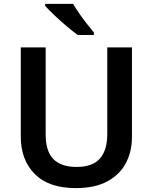

<svg xmlns="http://www.w3.org/2000/svg" viewBox="-20 -958 787 988"><path d="M659 -252Q659 -178 627.5 -118.5Q596 -59 532 -24.5Q468 10 370 10Q231 10 159 -62.5Q87 -135 87 -254V-714H215V-267Q215 -179 255 -139Q295 -99 374 -99Q457 -99 494.5 -142.5Q532 -186 532 -268V-714H659ZM356 -938Q369 -916 388 -888.5Q407 -861 427.5 -835Q448 -809 463 -791V-778H380Q355 -796 322 -824Q289 -852 258.5 -881Q228 -910 212 -928V-938Z"/></svg>

Font: Noto Sans Bassa Vah SemiBold
Style: Regular
Weight: 600
Designer: Monotype Design Team
Foundry: Monotype Imaging Inc.
Version: Version 2.002; ttfautohint (v1.8.4.7-5d5b)